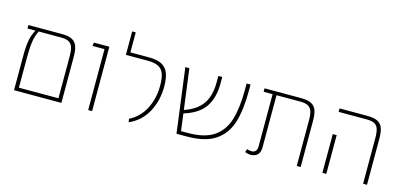

<svg xmlns="http://www.w3.org/2000/svg" viewBox="-65 -1168 3394 1613"><g transform="rotate(15 1631.5 -361.5)"><path d="M506 -399V0H94V-300Q94 -385 104.5 -437Q115 -489 138 -530H69V-560H362Q419 -560 450.5 -543Q482 -526 494 -491.5Q506 -457 506 -399ZM472 -31V-397Q472 -446 463 -474Q454 -502 430.5 -516Q407 -530 362 -530H167Q146 -491 137 -437.5Q128 -384 128 -298V-31Z M739 -530H634L639 -560H773V0H739Z M1089 -18Q1178 -63 1224 -153Q1270 -243 1270 -353Q1270 -418 1256.5 -456Q1243 -494 1209.5 -512Q1176 -530 1116 -530H925V-734H956V-560H1117Q1187 -560 1228 -539Q1269 -518 1287 -473.5Q1305 -429 1305 -356Q1305 -233 1251.5 -134Q1198 -35 1094 11Z M2001 -560V-507Q2001 -340 1967.5 -230.5Q1934 -121 1846 -60.5Q1758 0 1599 0H1507L1434 -560H1469L1515 -209Q1623 -245 1672 -316.5Q1721 -388 1721 -504V-560H1755V-504Q1755 -377 1700 -297.5Q1645 -218 1519 -180L1538 -31H1600Q1744 -31 1824 -86Q1904 -141 1935.5 -244Q1967 -347 1967 -506V-560Z M2587 -400V0H2553V-398Q2553 -446 2544 -474Q2535 -502 2511.5 -516Q2488 -530 2443 -530H2235V-77Q2235 -33 2213 -11.5Q2191 10 2155 10Q2130 10 2104 -1L2114 -29Q2133 -21 2153 -21Q2201 -21 2201 -78V-530H2123V-560H2443Q2500 -560 2531.5 -543Q2563 -526 2575 -492Q2587 -458 2587 -400Z M3130 -397Q3130 -446 3121 -474.5Q3112 -503 3088.5 -516.5Q3065 -530 3020 -530H2775V-560H3020Q3077 -560 3108.5 -543Q3140 -526 3152 -491.5Q3164 -457 3164 -399V0H3130ZM2776 -337H2810V0H2776Z"/></g></svg>

Font: FiraGO UltraLight
Style: Regular
Weight: 200
Designer: bBox Type
Foundry: bBox Type GmbH
Version: Version 1.001